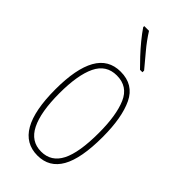

<svg xmlns="http://www.w3.org/2000/svg" viewBox="-243 -821 888 888"><g transform="rotate(45 201.5 -376.5)"><path d="M357 -264Q357 -124 319 -57Q281 10 204 10Q46 10 46 -266Q46 -400 84.5 -468.5Q123 -537 202 -537Q287 -537 322 -464Q357 -391 357 -264ZM72 -266Q72 -143 104 -79Q136 -15 203 -15Q269 -15 300 -76Q331 -137 331 -265Q331 -380 302.5 -446Q274 -512 202 -512Q133 -512 102.5 -448.5Q72 -385 72 -266ZM161 -763Q187 -722 216.5 -687Q246 -652 275 -617V-606H259Q240 -625 216 -650.5Q192 -676 169.5 -703.5Q147 -731 130 -756V-763Z"/></g></svg>

Font: Noto Sans Lao ExtraCondensed Thin
Style: Regular
Weight: 100
Width: 2
Designer: Monotype Design Team
Foundry: Monotype Imaging Inc.
Version: Version 2.003; ttfautohint (v1.8.4.7-5d5b)